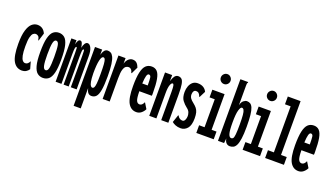

<svg xmlns="http://www.w3.org/2000/svg" viewBox="-71 -1225 3391 1948"><g transform="rotate(20 1625.0 -251.0)"><path d="M151 11Q89 11 56.5 -45Q24 -101 24 -234Q24 -325 40.5 -379Q57 -433 84 -456.5Q111 -480 144 -480Q176 -480 198.5 -463.5Q221 -447 233 -418L210 -344L208 -334L202 -336Q199 -343 198 -352.5Q197 -362 189 -373Q174 -387 157 -387Q144 -387 130.5 -376Q117 -365 108.5 -332Q100 -299 100 -234Q100 -170 107.5 -135Q115 -100 128 -85.5Q141 -71 156 -71Q173 -71 184 -81Q195 -91 204 -109L226 -31Q214 -12 194.5 -0.5Q175 11 151 11Z M376 8Q341 8 315.5 -12.5Q290 -33 276 -84.5Q262 -136 262 -229Q262 -329 276 -383Q290 -437 315.5 -458Q341 -479 376 -479Q411 -479 436.5 -458Q462 -437 475.5 -383Q489 -329 489 -229Q489 -136 475.5 -84.5Q462 -33 436.5 -12.5Q411 8 376 8ZM376 -75Q398 -75 405.5 -111Q413 -147 413 -231Q413 -320 405.5 -357Q398 -394 376 -394Q355 -394 346.5 -357Q338 -320 338 -231Q338 -147 346.5 -111Q355 -75 376 -75Z M512 0V-468H567V-423Q573 -448 581.5 -463.5Q590 -479 604 -479Q619 -479 627 -460Q635 -441 638 -412Q644 -442 656 -460.5Q668 -479 685 -479Q708 -479 724 -446Q740 -413 739 -351V0H676V-340Q676 -380 674.5 -392.5Q673 -405 668 -405Q658 -405 655.5 -383.5Q653 -362 653 -318V0H598V-334Q598 -378 596.5 -391Q595 -404 590 -404Q582 -404 578.5 -385.5Q575 -367 575 -321V0Z M767 167V-468H844V-411Q852 -442 866 -460Q880 -478 902 -478Q920 -478 935.5 -469.5Q951 -461 963.5 -436Q976 -411 983 -362Q990 -313 990 -232Q990 -136 980.5 -83Q971 -30 951.5 -9Q932 12 902 12Q879 12 865.5 -3Q852 -18 844 -52V167ZM882 -70Q892 -70 899.5 -81Q907 -92 910.5 -126Q914 -160 914 -229Q914 -299 911 -335.5Q908 -372 901.5 -385.5Q895 -399 883 -399Q864 -399 853 -351.5Q842 -304 842 -213Q843 -154 849 -123Q855 -92 864 -81Q873 -70 882 -70Z M1020 -468H1097V-408Q1107 -444 1128.5 -462Q1150 -480 1172 -479Q1200 -479 1217 -462Q1234 -445 1243 -418L1212 -354L1209 -345L1202 -348Q1199 -356 1196.5 -365Q1194 -374 1182 -385Q1171 -393 1159 -393Q1145 -393 1130.5 -384.5Q1116 -376 1106 -346Q1096 -316 1096 -250V1H1020Z M1385 10Q1328 10 1296.5 -43.5Q1265 -97 1265 -227Q1265 -322 1277.5 -377Q1290 -432 1315 -455.5Q1340 -479 1378 -479Q1414 -479 1436.5 -455.5Q1459 -432 1469 -377.5Q1479 -323 1479 -231Q1479 -221 1479 -214.5Q1479 -208 1478 -200H1343Q1344 -126 1355 -101Q1366 -76 1388 -75Q1405 -75 1416.5 -86.5Q1428 -98 1435 -115L1473 -53Q1461 -27 1438 -8.5Q1415 10 1385 10ZM1344 -284H1403Q1403 -342 1399.5 -367.5Q1396 -393 1376 -393Q1362 -393 1354.5 -367.5Q1347 -342 1344 -284Z M1523 0V-468H1600V-402Q1609 -436 1624.5 -457.5Q1640 -479 1663 -479Q1685 -479 1700 -466Q1715 -453 1722 -415.5Q1729 -378 1729 -303V0H1652V-301Q1652 -355 1648 -372.5Q1644 -390 1635 -390Q1621 -390 1610.5 -361Q1600 -332 1600 -273V0Z M1864 10Q1832 10 1807.5 0Q1783 -10 1769 -23L1794 -96L1797 -106L1803 -103Q1807 -96 1812 -89.5Q1817 -83 1830 -75Q1842 -69 1856 -69Q1872 -69 1881.5 -88Q1891 -107 1891 -131Q1891 -149 1883.5 -169.5Q1876 -190 1853 -207Q1824 -229 1800.5 -260Q1777 -291 1777 -350Q1777 -384 1788 -413.5Q1799 -443 1820.5 -461Q1842 -479 1874 -479Q1910 -479 1935 -464Q1960 -449 1972 -422L1942 -363L1938 -354L1932 -357Q1929 -365 1925.5 -373Q1922 -381 1910 -392Q1900 -399 1884 -399Q1868 -399 1859.5 -385.5Q1851 -372 1851 -351Q1851 -328 1863 -310.5Q1875 -293 1900 -274Q1923 -256 1937.5 -238Q1952 -220 1958.5 -195.5Q1965 -171 1965 -133Q1965 -57 1935.5 -23.5Q1906 10 1864 10Z M2031 0V-83H2090V-385H2034V-468H2166V-83H2219V0ZM2125 -562Q2103 -562 2087.5 -577.5Q2072 -593 2072 -615Q2072 -637 2087.5 -653Q2103 -669 2125 -669Q2146 -669 2161.5 -653Q2177 -637 2177 -615Q2177 -593 2161.5 -577.5Q2146 -562 2125 -562Z M2395 11Q2374 11 2358 -3.5Q2342 -18 2336 -52L2331 0H2265V-665H2349V-658Q2343 -652 2342 -645Q2341 -638 2341 -621V-411Q2349 -448 2368.5 -463.5Q2388 -479 2405 -479Q2425 -479 2441 -469.5Q2457 -460 2468 -434Q2479 -408 2484.5 -359.5Q2490 -311 2490 -233Q2490 -154 2483 -105.5Q2476 -57 2463.5 -32Q2451 -7 2433.5 2Q2416 11 2395 11ZM2381 -71Q2394 -71 2401.5 -81Q2409 -91 2412.5 -124.5Q2416 -158 2416 -229Q2416 -297 2412.5 -333.5Q2409 -370 2400.5 -384.5Q2392 -399 2379 -399Q2364 -399 2352 -358.5Q2340 -318 2340 -227Q2340 -137 2350.5 -104Q2361 -71 2381 -71Z M2531 0V-83H2590V-385H2534V-468H2666V-83H2719V0ZM2625 -562Q2603 -562 2587.5 -577.5Q2572 -593 2572 -615Q2572 -637 2587.5 -653Q2603 -669 2625 -669Q2646 -669 2661.5 -653Q2677 -637 2677 -615Q2677 -593 2661.5 -577.5Q2646 -562 2625 -562Z M2774 0V-84H2838V-581H2777V-665H2915V-84H2977V0Z M3135 10Q3078 10 3046.5 -43.5Q3015 -97 3015 -227Q3015 -322 3027.5 -377Q3040 -432 3065 -455.5Q3090 -479 3128 -479Q3164 -479 3186.5 -455.5Q3209 -432 3219 -377.5Q3229 -323 3229 -231Q3229 -221 3229 -214.5Q3229 -208 3228 -200H3093Q3094 -126 3105 -101Q3116 -76 3138 -75Q3155 -75 3166.5 -86.5Q3178 -98 3185 -115L3223 -53Q3211 -27 3188 -8.5Q3165 10 3135 10ZM3094 -284H3153Q3153 -342 3149.5 -367.5Q3146 -393 3126 -393Q3112 -393 3104.5 -367.5Q3097 -342 3094 -284Z"/></g></svg>

Font: Inconsolata UltraCondensed ExtraBold
Style: Regular
Weight: 800
Width: 1
Monospace: yes
Designer: Raph Levien, Cyreal, Brenton Simpson
Foundry: Raph Levien, Cyreal, Google
Version: Version 3.001; ttfautohint (v1.8.2.53-6de2)